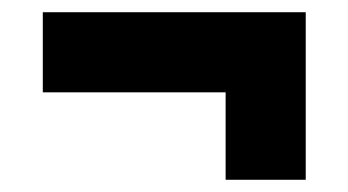

<svg xmlns="http://www.w3.org/2000/svg" viewBox="-20 -465 569 314"><path d="M50 -314V-445H480V-171H349V-314Z"/></svg>

Font: Georama ExtraCondensed Thin
Style: Bold
Weight: 700
Version: Version 1.001